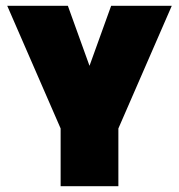

<svg xmlns="http://www.w3.org/2000/svg" viewBox="-20 -645 620 665"><path d="M575 -625 390 -200V0H190V-200L5 -625H215L290 -417L365 -625Z"/></svg>

Font: Changa Black
Style: Regular
Weight: 900
Designer: Eduardo Rodriguez Tunni
Foundry: Eduardo Rodriguez Tunni
Version: Version 2.001; ttfautohint (v1.5.10-5e6f)